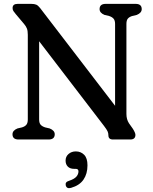

<svg xmlns="http://www.w3.org/2000/svg" viewBox="-20 -720 792 991"><path d="M262.5 -27Q262.5 0 230.5 0H76Q44.5 0 44.5 -27Q44.5 -46.5 70 -57L93.5 -62.5Q108.5 -67 116 -76Q123.5 -85 123.5 -103.5V-540.5Q123.5 -561 118.8 -573Q114 -585 104.5 -596L61.5 -647Q53.5 -656.5 49.2 -663Q45 -669.5 45 -678.5Q45 -700 71 -700H142Q157 -700 166.8 -696Q176.5 -692 187 -678.5L574 -174V-596.5Q574 -614.5 566.2 -623.5Q558.5 -632.5 543 -637.5L519.5 -643Q494 -653.5 494 -673Q494 -700 525.5 -700H680Q711.5 -700 711.5 -673Q711.5 -653.5 686 -643L662.5 -637.5Q647 -632.5 639.8 -623.8Q632.5 -615 632.5 -596.5V-132Q632.5 -104 645.5 -84L666 -55Q679 -34 679 -24Q679 0 652.5 0H563Q539.5 0 539.5 -21.5Q539.5 -33 535.2 -42.2Q531 -51.5 516.5 -70.5L182 -507V-103.5Q182 -85 189.8 -76.2Q197.5 -67.5 213 -62.5L236.5 -57Q262.5 -46.5 262.5 -27ZM362.5 151.5Q341.5 151.5 330 139.8Q318.5 128 318.5 109Q318.5 88 333.8 74.8Q349 61.5 371.5 61.5Q397 61.5 414.2 78.8Q431.5 96 431.5 133.5Q431.5 177 411 207Q390.5 237 347 249.5Q325 256 319.5 237.5Q315 219.5 335.5 213.5Q363 204.5 374 192Q385 179.5 385 164.5Q385 151.5 371 151.5Z"/></svg>

Font: Fraunces 72pt S100
Style: Regular
Weight: 400
Version: Version 1.000; ttfautohint (v1.8.3)